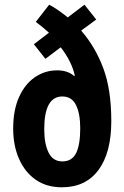

<svg xmlns="http://www.w3.org/2000/svg" viewBox="-20 -786 529 816"><path d="M189 -766Q208 -756 227.5 -742.5Q247 -729 268 -712L339 -766L389 -703L325 -656Q385 -587 419 -496Q453 -405 453 -271Q453 -137 398.5 -63.5Q344 10 243 10Q178 10 132 -22Q86 -54 61 -110.5Q36 -167 36 -240Q36 -318 61 -373.5Q86 -429 128.5 -458Q171 -487 223 -487Q268 -487 295 -463L298 -465Q291 -496 275.5 -526.5Q260 -557 238 -585L173 -536L124 -598L188 -647Q162 -671 132 -693ZM245 -376Q168 -376 168 -237Q168 -175 186.5 -137.5Q205 -100 245 -100Q286 -100 303.5 -135.5Q321 -171 321 -241Q321 -303 303 -339.5Q285 -376 245 -376Z"/></svg>

Font: Noto Sans Khmer UI ExtraCondensed
Style: Bold
Weight: 700
Width: 2
Designer: Danh Hong and the Monotype Design Team
Foundry: Monotype Imaging Inc.
Version: Version 2.002; ttfautohint (v1.8.4.7-5d5b)